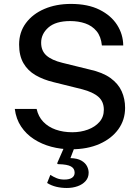

<svg xmlns="http://www.w3.org/2000/svg" viewBox="-20 -752 716 980"><path d="M321 207.5Q293 207.5 267.8 201.5Q242.5 195.5 220.5 182L237 140.5Q251 150 268.5 157.2Q286 164.5 308 164.5Q334.5 164.5 347.8 155.2Q361 146 361 129.5Q361 108 342.2 97.5Q323.5 87 279.5 86Q274.5 86 273 84.5Q271.5 83 273 78.5L309.5 -5H362.5L339.5 55Q374.5 56 394.8 67.5Q415 79 423.8 95.8Q432.5 112.5 432.5 129.5Q432.5 154.5 417 172Q401.5 189.5 376.2 198.5Q351 207.5 321 207.5ZM343.5 10Q290.5 10 241.8 -3Q193 -16 153.2 -41.8Q113.5 -67.5 87.8 -106Q62 -144.5 55.5 -196H167Q175.5 -157 200.8 -130.5Q226 -104 264.2 -90.5Q302.5 -77 349 -77Q392 -77 428.5 -90.5Q465 -104 487.5 -129.5Q510 -155 510 -192Q510 -233.5 482.2 -257.8Q454.5 -282 399 -296.5L254 -332.5Q201.5 -345 161.5 -368.2Q121.5 -391.5 99.5 -429.8Q77.5 -468 77.5 -524.5Q77.5 -587.5 112.2 -634.2Q147 -681 206.8 -706.5Q266.5 -732 342 -732Q428.5 -732 487.8 -702.5Q547 -673 577.8 -624.8Q608.5 -576.5 609 -520H500Q495.5 -566 472.8 -593.2Q450 -620.5 415.2 -632.5Q380.5 -644.5 338.5 -644.5Q264.5 -644.5 227.2 -611.8Q190 -579 190 -534Q190 -492.5 217.2 -468.5Q244.5 -444.5 298 -431.5L438 -397Q504 -382.5 543.8 -353.8Q583.5 -325 601 -286.2Q618.5 -247.5 618.5 -201.5Q618.5 -140 584 -92.2Q549.5 -44.5 487.8 -17.2Q426 10 343.5 10Z"/></svg>

Font: Public Sans Thin Medium
Style: Regular
Weight: 500
Version: Version 2.001